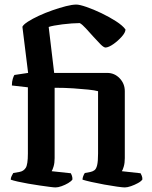

<svg xmlns="http://www.w3.org/2000/svg" viewBox="-20 -820 665 840"><path d="M223 0Q216 0 197 -2.5Q178 -5 153.5 -8.5Q129 -12 103.5 -16.5Q78 -21 58 -25.5Q38 -30 27 -34Q27 -42 31 -50Q35 -58 38 -63L66 -68Q83 -71 92.5 -85.5Q102 -100 102 -148V-438L32 -446Q32 -463 36 -475.5Q40 -488 43 -492L103 -501L78 -703Q83 -713 102.5 -725.5Q122 -738 150 -751Q178 -764 209.5 -775Q241 -786 268.5 -793Q296 -800 314 -800Q328 -800 358.5 -789.5Q389 -779 423.5 -762.5Q458 -746 487.5 -727Q517 -708 529 -691Q529 -678 512.5 -659.5Q496 -641 476 -627Q456 -613 442 -612Q434 -612 420 -626Q406 -640 389 -659Q372 -678 356 -695.5Q340 -713 329 -719Q314 -719 293.5 -717.5Q273 -716 253 -713.5Q233 -711 217 -708Q201 -705 193 -702L217 -501H449Q481 -501 503.5 -477.5Q526 -454 526 -421V-128Q526 -107 521.5 -91.5Q517 -76 513 -71L595 -62Q597 -58 600 -51.5Q603 -45 603 -35Q598 -27 583.5 -19Q569 -11 553 -5.5Q537 0 526 0Q517 0 492 -3.5Q467 -7 436.5 -12.5Q406 -18 379.5 -24Q353 -30 341 -34Q341 -41 344 -49Q347 -57 351 -63L377 -68Q386 -70 393.5 -75.5Q401 -81 405 -97.5Q409 -114 409 -148V-421Q395 -425 366.5 -428Q338 -431 300.5 -433.5Q263 -436 219 -436V-128Q219 -107 214.5 -92Q210 -77 206 -71L290 -62Q292 -58 294.5 -51.5Q297 -45 297 -35Q292 -27 278.5 -19Q265 -11 249.5 -5.5Q234 0 223 0Z"/></svg>

Font: Texturina 12pt SemiBold
Style: Regular
Weight: 600
Designer: Guillermo Torres Carreño
Foundry: Omnibus-Type
Version: Version 1.002